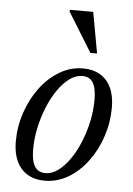

<svg xmlns="http://www.w3.org/2000/svg" viewBox="-51 -721 533 770"><g transform="rotate(5 215.5 -336.0)"><path d="M273 -452Q313 -452 341.8 -434.8Q370.5 -417.5 385.8 -385Q401 -352.5 401 -305.5Q401 -245.5 382.2 -189Q363.5 -132.5 330.2 -87.8Q297 -43 252.8 -16.5Q208.5 10 157 10Q117.5 10 88.8 -7.2Q60 -24.5 44.5 -57.2Q29 -90 29 -136Q29 -196.5 48 -253Q67 -309.5 100.2 -354.2Q133.5 -399 177.8 -425.5Q222 -452 273 -452ZM158.5 -20.5Q184.5 -20.5 209.5 -39Q234.5 -57.5 256.2 -89Q278 -120.5 294.2 -160.5Q310.5 -200.5 319.8 -244.2Q329 -288 329 -330.5Q329 -377 315.5 -399.2Q302 -421.5 272 -421.5Q245.5 -421.5 220.5 -403Q195.5 -384.5 173.8 -353Q152 -321.5 135.8 -281.2Q119.5 -241 110.2 -197.2Q101 -153.5 101 -111.5Q101 -65.5 114.8 -43Q128.5 -20.5 158.5 -20.5ZM323 -516.5H296L199 -674V-681.5H293Z"/></g></svg>

Font: Newsreader 28pt
Style: Italic
Weight: 400
Italic angle: -17°
Version: Version 1.003